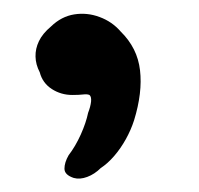

<svg xmlns="http://www.w3.org/2000/svg" viewBox="-20 -133 290 280"><path d="M87.5 126.5Q74 122 74 113Q74 104 80 93.5Q90 80.5 97.8 63.2Q105.5 46 108.5 31.5Q112 22.5 112.8 15.2Q113.5 8 110.5 5.5Q107 4 101 4.8Q95 5.5 85.5 5.5Q69 5.5 55.5 -3.2Q42 -12 38 -27.5Q32 -39 31.8 -50.5Q31.5 -62 36.8 -73Q42 -84 54.5 -94.5Q69.5 -109 88.2 -112Q107 -115 125.2 -108.2Q143.5 -101.5 156 -87Q180.5 -63 184.2 -30.5Q188 2 175.5 42.5Q171 56.5 163.5 70Q156 83.5 146.5 94.5Q137 105.5 127 112Q118 121 107.2 125Q96.5 129 87.5 126.5Z"/></svg>

Font: Gluten Thin
Style: Regular
Weight: 400
Version: Version 1.300